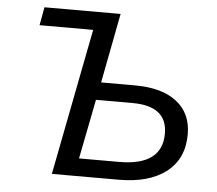

<svg xmlns="http://www.w3.org/2000/svg" viewBox="-50 -743 905 799"><g transform="rotate(5 402.5 -344.0)"><path d="M314 -612H90L104 -688H422L366 -397H508Q620 -397 682 -349Q744 -301 744 -213Q744 -111 672.5 -55.5Q601 0 474 0H195ZM302 -74H469Q649 -74 649 -208Q649 -323 504 -323H351Z"/></g></svg>

Font: Libra Sans Modern
Style: Italic
Weight: 400
Italic angle: -12°
Foundry: Stefan Peev, Context Ltd
Version: Version 1.000